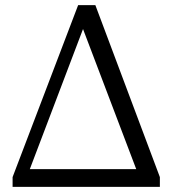

<svg xmlns="http://www.w3.org/2000/svg" viewBox="-20 -727 672 747"><path d="M29 -38C29 -38 29 0 29 0C29 0 602 0 602 0C602 0 602 -38 602 -38C602 -38 351 -707 351 -707C351 -707 284 -707 284 -707C284 -707 29 -38 29 -38ZM510 -69C510 -69 96 -69 96 -69C96 -69 303 -614 303 -614C303 -614 510 -69 510 -69Z"/></svg>

Font: BUSH 25 TRIRONG
Style: Regular
Weight: 400
Designer: Katatrad Team
Foundry: CadsonDemak